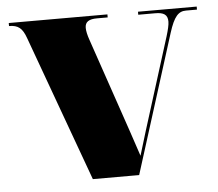

<svg xmlns="http://www.w3.org/2000/svg" viewBox="-44 -584 716 632"><g transform="rotate(-5 314.0 -268.0)"><path d="M63 -481 238 0H391L535 -457C552 -511 567 -526 592 -526H628V-536H434V-526H490C518 -526 531 -518 531 -495C531 -484 527 -468 521 -448L425 -142C417 -116 409 -90 401 -63C386 -109 363 -176 349 -217L267 -457C261 -474 258 -488 258 -498C258 -518 271 -526 298 -526H333V-536H7V-526C37 -526 51 -515 63 -481Z"/></g></svg>

Font: Noto Serif Display Black
Style: Regular
Weight: 900
Designer: Monotype Design Team
Foundry: Monotype Imaging Inc.
Version: Version 2.009